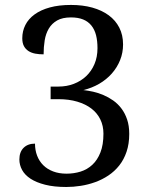

<svg xmlns="http://www.w3.org/2000/svg" viewBox="-20 -744 599 774"><path d="M248 -43.9Q277.8 -43.9 304.7 -52.2Q331.5 -60.5 352.1 -79.6Q372.6 -98.6 384.8 -129.4Q397 -160.2 397 -205.1Q397 -236.8 384.5 -262.5Q372.1 -288.1 348.6 -306.2Q325.2 -324.2 291.5 -334.2Q257.8 -344.2 215.8 -344.2H184.1V-395H215.8Q249 -395 277.6 -406Q306.2 -417 327.4 -437Q348.6 -457 360.8 -485.6Q373 -514.2 373 -549.8Q373 -579.1 367.2 -602.1Q361.3 -625 348.4 -641.1Q335.4 -657.2 315.2 -665.5Q294.9 -673.8 266.1 -673.8Q231.9 -673.8 210.4 -661.6Q189 -649.4 176.8 -628.9Q164.6 -608.4 160.2 -581.5Q155.8 -554.7 155.8 -524.9Q137.7 -524.9 122.1 -527.8Q106.4 -530.8 94.7 -538.3Q83 -545.9 76.4 -558.3Q69.8 -570.8 69.8 -589.8Q69.8 -618.7 82.3 -643.3Q94.7 -668 119.6 -686Q144.5 -704.1 181.2 -714.1Q217.8 -724.1 266.1 -724.1Q313.5 -724.1 352.1 -713.4Q390.6 -702.6 418.2 -682.4Q445.8 -662.1 460.9 -632.6Q476.1 -603 476.1 -564.9Q476.1 -531.2 464.1 -501.5Q452.1 -471.7 430.7 -447.5Q409.2 -423.3 379.9 -406.2Q350.6 -389.2 315.9 -380.9Q334.5 -378.9 355.5 -374.3Q376.5 -369.6 397 -360.8Q417.5 -352.1 436.3 -338.9Q455.1 -325.7 469.5 -306.6Q483.9 -287.6 492.4 -262.5Q501 -237.3 501 -204.1Q501 -164.1 490.2 -132.3Q479.5 -100.6 460.7 -76.9Q441.9 -53.2 417 -36.6Q392.1 -20 363.8 -9.8Q335.4 0.5 305.7 5.1Q275.9 9.8 247.1 9.8Q197.8 9.8 162.1 0.7Q126.5 -8.3 103.3 -23.4Q80.1 -38.6 69.1 -58.8Q58.1 -79.1 58.1 -101.1Q58.1 -131.3 75.2 -148.2Q92.3 -165 121.1 -165Q121.1 -138.7 129.6 -116.5Q138.2 -94.2 154.3 -78.1Q170.4 -62 194.1 -53Q217.8 -43.9 248 -43.9Z"/></svg>

Font: Droid-TTFautohint Serif
Style: Regular
Weight: 400
Foundry: Ascender Corporation
Version: Version 1.00; ttfautohint (v1.00rc1.4-1a1c-dirty) -l 8 -r 50